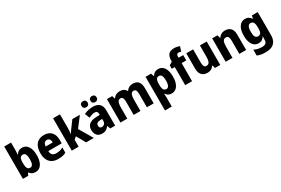

<svg xmlns="http://www.w3.org/2000/svg" viewBox="120 -2214 5716 3903"><g transform="rotate(-30 2978.5 -262.5)"><path d="M224 -583Q224 -558 222.5 -531.5Q221 -505 218 -479H224Q246 -516 280 -537.5Q314 -559 364 -559Q447 -559 498.5 -486Q550 -413 550 -276Q550 -184 526.5 -120Q503 -56 460.5 -23Q418 10 360 10Q309 10 278.5 -8.5Q248 -27 224 -57H215L189 0H64V-760H224ZM308 -429Q278 -429 259.5 -414Q241 -399 232.5 -369Q224 -339 224 -292V-268Q224 -193 243.5 -157Q263 -121 310 -121Q348 -121 367.5 -160.5Q387 -200 387 -278Q387 -353 367.5 -391Q348 -429 308 -429Z M875 -559Q948 -559 1000.5 -530Q1053 -501 1080.5 -445.5Q1108 -390 1108 -309V-231H793Q794 -174 824 -142.5Q854 -111 912 -111Q959 -111 997.5 -120.5Q1036 -130 1077 -152V-29Q1039 -9 996 0.5Q953 10 893 10Q812 10 753.5 -21Q695 -52 663.5 -115Q632 -178 632 -271Q632 -367 661.5 -431Q691 -495 746 -527Q801 -559 875 -559ZM880 -443Q844 -443 821 -418Q798 -393 795 -338H960Q960 -370 951 -393.5Q942 -417 924 -430Q906 -443 880 -443Z M1372 -441Q1372 -409 1369.5 -372Q1367 -335 1363 -303H1367Q1374 -316 1383.5 -330.5Q1393 -345 1402.5 -359.5Q1412 -374 1420 -385L1542 -550H1719L1541 -317L1729 0H1548L1429 -211L1372 -164V0H1211V-760H1372Z M2029 -559Q2124 -559 2176.5 -509.5Q2229 -460 2229 -363V0H2115L2086 -73H2082Q2061 -45 2038.5 -26.5Q2016 -8 1987 1Q1958 10 1917 10Q1870 10 1835 -11.5Q1800 -33 1781.5 -72Q1763 -111 1763 -165Q1763 -252 1819.5 -295.5Q1876 -339 1985 -343L2068 -346V-361Q2068 -403 2050.5 -421.5Q2033 -440 1999 -440Q1969 -440 1933.5 -429Q1898 -418 1860 -399L1815 -511Q1858 -534 1911.5 -546.5Q1965 -559 2029 -559ZM2024 -248Q1971 -246 1948 -227Q1925 -208 1925 -172Q1925 -141 1940.5 -125Q1956 -109 1982 -109Q2019 -109 2044 -135Q2069 -161 2069 -204V-250ZM1836 -687Q1836 -723 1856.5 -740.5Q1877 -758 1907 -758Q1938 -758 1959 -740.5Q1980 -723 1980 -687Q1980 -652 1959 -634Q1938 -616 1907 -616Q1877 -616 1856.5 -634Q1836 -652 1836 -687ZM2046 -687Q2046 -723 2066.5 -740.5Q2087 -758 2118 -758Q2149 -758 2170 -740.5Q2191 -723 2191 -687Q2191 -652 2170 -634Q2149 -616 2118 -616Q2087 -616 2066.5 -634Q2046 -652 2046 -687Z M2960 -560Q3046 -560 3090 -511.5Q3134 -463 3134 -359V0H2974V-312Q2974 -373 2957.5 -400Q2941 -427 2908 -427Q2861 -427 2842.5 -386.5Q2824 -346 2824 -268V0H2664V-312Q2664 -352 2657 -377.5Q2650 -403 2635.5 -415Q2621 -427 2599 -427Q2566 -427 2547.5 -407Q2529 -387 2521.5 -348Q2514 -309 2514 -252V0H2354V-550H2477L2499 -480H2505Q2519 -505 2540.5 -522.5Q2562 -540 2591.5 -550Q2621 -560 2657 -560Q2713 -560 2748.5 -539Q2784 -518 2804 -481H2811Q2835 -519 2873 -539.5Q2911 -560 2960 -560Z M3559 -560Q3646 -560 3696 -486Q3746 -412 3746 -275Q3746 -184 3722 -120Q3698 -56 3655.5 -23Q3613 10 3557 10Q3523 10 3497 0.5Q3471 -9 3452.5 -25.5Q3434 -42 3420 -62H3415Q3417 -38 3418.5 -14.5Q3420 9 3420 32V240H3260V-550H3390L3413 -479H3420Q3436 -505 3455 -523Q3474 -541 3499.5 -550.5Q3525 -560 3559 -560ZM3503 -430Q3473 -430 3455 -415Q3437 -400 3429 -369Q3421 -338 3420 -291V-270Q3420 -221 3428 -188.5Q3436 -156 3454.5 -139Q3473 -122 3504 -122Q3530 -122 3547.5 -139Q3565 -156 3574 -190Q3583 -224 3583 -276Q3583 -355 3563 -392.5Q3543 -430 3503 -430Z M4144 -425H4035V0H3874V-425H3803V-506L3876 -549V-562Q3876 -669 3917.5 -717Q3959 -765 4048 -765Q4085 -765 4115 -759Q4145 -753 4179 -741L4145 -630Q4131 -635 4114.5 -638Q4098 -641 4081 -641Q4057 -641 4046 -624.5Q4035 -608 4035 -570V-550H4144Z M4696 -550V0H4573L4553 -69H4544Q4529 -42 4505.5 -24.5Q4482 -7 4453.5 1.5Q4425 10 4393 10Q4340 10 4300 -12Q4260 -34 4238 -79Q4216 -124 4216 -191V-550H4377V-238Q4377 -181 4392.5 -152Q4408 -123 4443 -123Q4480 -123 4500.5 -142.5Q4521 -162 4528.5 -199.5Q4536 -237 4536 -290V-550Z M5127 -560Q5209 -560 5256.5 -510.5Q5304 -461 5304 -359V0H5144V-313Q5144 -370 5128 -398.5Q5112 -427 5075 -427Q5022 -427 5003 -384.5Q4984 -342 4984 -253V0H4824V-550H4947L4968 -478H4975Q4991 -504 5013 -522.5Q5035 -541 5064 -550.5Q5093 -560 5127 -560Z M5597 -560Q5647 -560 5680 -539.5Q5713 -519 5737 -481H5742L5755 -550H5893V-12Q5893 70 5864.5 126Q5836 182 5776.5 211Q5717 240 5624 240Q5566 240 5520 231.5Q5474 223 5433 205V68Q5479 90 5521.5 100Q5564 110 5618 110Q5673 110 5703 86Q5733 62 5733 12V1Q5733 -13 5734.5 -33Q5736 -53 5738 -71H5733Q5711 -33 5678 -11.5Q5645 10 5593 10Q5509 10 5458 -63.5Q5407 -137 5407 -273Q5407 -410 5458.5 -485Q5510 -560 5597 -560ZM5651 -430Q5625 -430 5606.5 -412Q5588 -394 5579 -359Q5570 -324 5570 -271Q5570 -193 5590.5 -156Q5611 -119 5653 -119Q5677 -119 5693.5 -127.5Q5710 -136 5720.5 -152.5Q5731 -169 5735.5 -194Q5740 -219 5740 -254V-278Q5740 -330 5731.5 -363.5Q5723 -397 5703.5 -413.5Q5684 -430 5651 -430Z"/></g></svg>

Font: Noto Sans Khmer SemiCondensed ExtraBold
Style: Regular
Weight: 800
Width: 4
Designer: Danh Hong and the Monotype Design Team
Foundry: Monotype Imaging Inc.
Version: Version 2.004